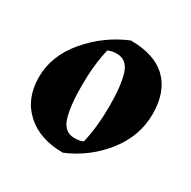

<svg xmlns="http://www.w3.org/2000/svg" viewBox="-123 -625 758 761"><g transform="rotate(30 256.0 -245.0)"><path d="M267 -505Q377 -505 432.5 -450.5Q488 -396 488 -295Q488 -194 421.5 -110Q355 -26 256 15Q150 15 87 -42.5Q24 -100 24 -197.5Q24 -295 95 -379Q166 -463 267 -505ZM246 -432Q223 -432 206 -424Q188 -348 188 -253.5Q188 -159 204 -108.5Q220 -58 266 -58Q293 -58 306 -66Q324 -142 324 -236.5Q324 -331 308 -381.5Q292 -432 246 -432Z"/></g></svg>

Font: Almendra
Style: Bold
Weight: 700
Designer: Ana Sanfelippo
Foundry: Ana Sanfelippo
Version: Version 1.004